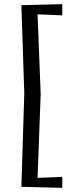

<svg xmlns="http://www.w3.org/2000/svg" viewBox="-20 -764 330 925"><path d="M280 -744V-690L161 -695L176 -311L161 93L280 88V141L83 136L97 -314L83 -739Z"/></svg>

Font: Alike Angular
Style: Regular
Weight: 400
Designer: Sveta Sebyakina
Foundry: Cyreal (www.cyreal.org)
Version: Version 1.300; ttfautohint (v1.8.4.7-5d5b)